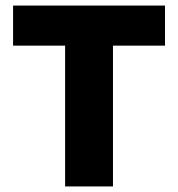

<svg xmlns="http://www.w3.org/2000/svg" viewBox="-20 -670 640 690"><path d="M214 0V-506H27V-650H573V-506H386V0Z"/></svg>

Font: TypoPRO Source Code Pro
Style: Regular
Weight: 900
Monospace: yes
Designer: Paul D. Hunt, Teo Tuominen
Foundry: Adobe Systems Incorporated
Version: Version 2.010;PS 1.0;hotconv 1.0.84;makeotf.lib2.5.63406